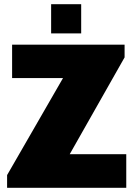

<svg xmlns="http://www.w3.org/2000/svg" viewBox="-20 -900 640 920"><path d="M14 0V-61L282 -526H38V-686H577V-625L314 -161H585V0ZM225 -740V-880H369V-740Z"/></svg>

Font: Chivo Mono Medium Black
Style: Regular
Weight: 900
Monospace: yes
Version: Version 1.008